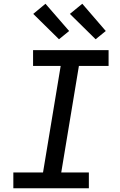

<svg xmlns="http://www.w3.org/2000/svg" viewBox="-20 -1002 640 1022"><path d="M51 0V-84H209L303 -651H156V-735H558V-651H400L306 -84H453V0ZM489 -793 352 -928 418 -982 543 -837ZM294 -793 157 -928 222 -982 348 -837Z"/></svg>

Font: Iosevka SS04 Medium Extended
Style: Italic
Weight: 500
Width: 7
Italic angle: -9°
Monospace: yes
Designer: Belleve Invis
Foundry: Belleve Invis
Version: Version 19.0.0; ttfautohint (v1.8.4)